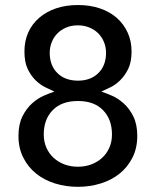

<svg xmlns="http://www.w3.org/2000/svg" viewBox="-20 -718 613 756"><path d="M175.8 -509.8Q175.8 -460 206.1 -430.2Q236.3 -400.4 287.1 -400.4Q336.9 -400.4 367.2 -430.2Q397.5 -460 397.5 -509.8Q397.5 -532.2 389.6 -551.8Q381.8 -571.3 367.7 -585.9Q353.5 -600.6 332.5 -609.4Q311.5 -618.2 287.1 -618.2Q260.7 -618.2 240.2 -609.4Q219.7 -600.6 205.6 -585.9Q191.4 -571.3 183.6 -551.8Q175.8 -532.2 175.8 -509.8ZM152.3 -188.5Q152.3 -160.2 162.6 -136.7Q172.9 -113.3 190.9 -96.7Q209 -80.1 233.4 -70.8Q257.8 -61.5 287.1 -61.5Q315.4 -61.5 339.8 -70.8Q364.3 -80.1 382.3 -96.7Q400.4 -113.3 410.6 -136.7Q420.9 -160.2 420.9 -188.5Q420.9 -248 385.7 -284.2Q350.6 -320.3 287.1 -320.3Q222.7 -320.3 187.5 -284.2Q152.3 -248 152.3 -188.5ZM287.1 17.6Q239.3 17.6 196.8 4.4Q154.3 -8.8 122.6 -34.2Q90.8 -59.6 71.8 -97.2Q52.7 -134.8 52.7 -182.6Q52.7 -228.5 68.4 -259.8Q84 -291 106.4 -311Q128.9 -331.1 152.8 -341.3Q176.8 -351.6 194.3 -357.4Q179.7 -364.3 159.2 -374Q138.7 -383.8 120.1 -401.9Q101.6 -419.9 88.9 -446.8Q76.2 -473.6 76.2 -515.6Q76.2 -556.6 91.3 -590.3Q106.4 -624 134.3 -647.9Q162.1 -671.9 200.7 -685.1Q239.3 -698.2 287.1 -698.2Q334 -698.2 373 -685.1Q412.1 -671.9 439.5 -647.9Q466.8 -624 482.4 -590.3Q498 -556.6 498 -515.6Q498 -473.6 484.9 -446.8Q471.7 -419.9 453.1 -401.9Q434.6 -383.8 414.1 -374Q393.6 -364.3 378.9 -357.4Q396.5 -351.6 420.4 -341.3Q444.3 -331.1 466.8 -311Q489.3 -291 504.9 -259.8Q520.5 -228.5 520.5 -182.6Q520.5 -134.8 501.5 -97.2Q482.4 -59.6 450.7 -34.2Q418.9 -8.8 376.5 4.4Q334 17.6 287.1 17.6Z"/></svg>

Font: Padauk Grand Pro
Style: Regular
Weight: 400
Designer: Debbi Hosken
Foundry: SIL
Version: Version 2.8.2